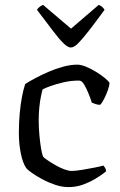

<svg xmlns="http://www.w3.org/2000/svg" viewBox="-20 -764 489 784"><path d="M260 0Q233 0 205 -9.5Q177 -19 152 -32.5Q127 -46 109.5 -58.5Q92 -71 87 -78Q73 -98 65 -137.5Q57 -177 57 -222Q57 -263 60.5 -301Q64 -339 70 -370Q76 -401 83 -421Q98 -431 122.5 -444Q147 -457 176.5 -470Q206 -483 237 -491.5Q268 -500 296 -500Q311 -500 331.5 -491.5Q352 -483 372.5 -470.5Q393 -458 408 -445.5Q423 -433 427 -426Q427 -414 420.5 -396Q414 -378 405.5 -361Q397 -344 389 -336Q379 -336 370.5 -339Q362 -342 355 -345Q350 -361 341.5 -382Q333 -403 323.5 -419Q314 -435 303 -435Q270 -435 240 -428Q210 -421 187.5 -413Q165 -405 154 -399Q151 -389 147 -369.5Q143 -350 140.5 -325Q138 -300 138 -272Q138 -242 141 -210.5Q144 -179 148 -155.5Q152 -132 157 -123Q162 -118 176 -108.5Q190 -99 207.5 -89Q225 -79 242.5 -72.5Q260 -66 272 -66Q288 -66 315.5 -70.5Q343 -75 368 -80Q393 -85 402 -88Q405 -85 409 -79Q413 -73 413 -64Q393 -48 368.5 -33.5Q344 -19 317 -9.5Q290 0 260 0ZM269 -570Q257 -570 239 -587.5Q221 -605 195 -639.5Q169 -674 131 -724Q134 -729 140.5 -735Q147 -741 156 -744L270 -647L383 -744Q392 -741 398 -735Q404 -729 407 -724Q369 -672 342.5 -638Q316 -604 299 -587Q282 -570 269 -570Z"/></svg>

Font: Texturina Medium 12pt Light
Style: Regular
Weight: 300
Version: Version 1.002